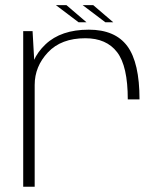

<svg xmlns="http://www.w3.org/2000/svg" viewBox="-20 -708 622 728"><path d="M464.5 -331H509Q509 -470.5 462.8 -533Q416.5 -595.5 316.5 -595.5Q211.5 -595.5 152.5 -539.8Q93.5 -484 93.5 -406.5L111.5 -386Q111.5 -456 161.8 -509.5Q212 -563 303.5 -563Q383.5 -563 424 -510.2Q464.5 -457.5 464.5 -331ZM68 0H111.5V-448.5L103.5 -590H68ZM379.5 -623.5H409.5L333.5 -688.5H293.5ZM278 -623.5H308L232 -688.5H192Z"/></svg>

Font: Anybody SemiExpanded ExtraLight
Style: Regular
Weight: 250
Width: 6
Version: Version 1.113;gftools[0.9.25]